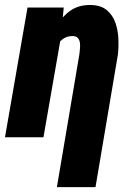

<svg xmlns="http://www.w3.org/2000/svg" viewBox="-33 -559 532 782"><path d="M214.8 -406.2 144 0H-12.7L79.1 -528.3H226.6ZM163.6 -282.2 140.6 -281.7Q146 -320.8 159.2 -366Q172.4 -411.1 195.3 -450.9Q218.3 -490.7 253.4 -515.4Q288.6 -540 337.9 -538.6Q377.9 -537.6 401.6 -518.1Q425.3 -498.5 436.3 -468.3Q447.3 -438 449 -403.6Q450.7 -369.1 447.3 -337.4L356 203.1H198.7L290.5 -338.9Q291 -347.2 292.5 -359.1Q293.9 -371.1 292.7 -382.8Q291.5 -394.5 285.6 -402.6Q279.8 -410.6 265.6 -412.1Q241.2 -413.1 223.6 -400.4Q206.1 -387.7 194.1 -367.2Q182.1 -346.7 175 -324Q168 -301.3 163.6 -282.2Z"/></svg>

Font: Roboto Condensed Black
Style: Italic
Weight: 900
Italic angle: -12°
Designer: Christian Robertson
Foundry: Google
Version: Version 3.008; 2023